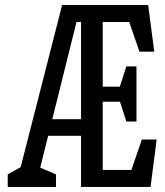

<svg xmlns="http://www.w3.org/2000/svg" viewBox="-20 -750 660 770"><path d="M305 -730H574.3L598.7 -542.7H539.3L490.8 -683.5L524.7 -661.7H376.3L392 -680.2V-388.8L363.7 -402.3H483.8L455.5 -386.7L486.7 -483.8H527.3V-262.7H486.7L455.5 -359.8L486.7 -342H363.7L392 -359.5V-48.3L363.7 -68.5H534.2L500.5 -49.5L548.8 -190.3H608.2L583.8 -0.2H305ZM138.3 -272H353.5V-205.5H138.3ZM11 -50.5 84 -91.7 54.5 -47 229.2 -730H334.2V-661.7H286.8L133.7 -47L122.7 -85.8L204.5 -50.5V0H11Z"/></svg>

Font: Monaspace Xenon Var
Style: Regular
Weight: 400
Designer: Riley Cran and the Lettermatic Team
Version: Version 1.000 (Monaspace Xenon Var)